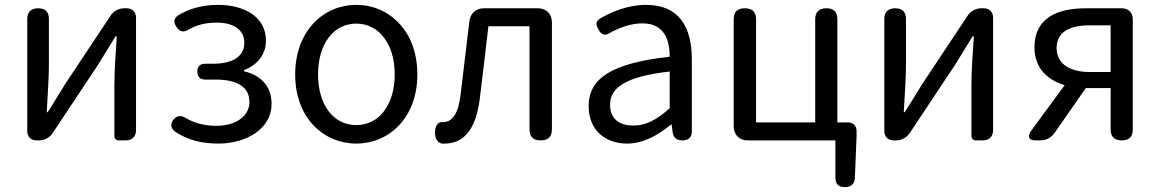

<svg xmlns="http://www.w3.org/2000/svg" viewBox="-20 -577 4767 789"><path d="M539 -271V-504C539 -528 524 -543 500 -543H491C468 -543 446 -531 434 -512L248 -232C228 -199 197 -149 176 -116H172C176 -186 181 -259 181 -316V-499C181 -528 166 -543 137 -543C108 -543 92 -528 92 -499V-39C92 -15 107 0 131 0H140C163 0 185 -12 197 -31L383 -311C403 -344 434 -394 455 -428H460C455 -357 450 -285 450 -227V-19C450 -7 457 0 469 0H494H497C523 0 539 -16 539 -42Z M1014 -521C978 -545 929 -557 876 -557C810 -557 757 -541 712 -514C694 -501 692 -487 704 -468C717 -447 733 -442 754 -455C787 -474 823 -484 871 -484C938 -484 984 -456 984 -401C984 -348 941 -315 854 -315H823C802 -315 791 -304 791 -283C791 -262 802 -250 823 -250H866C956 -250 1005 -219 1005 -158C1005 -97 945 -60 870 -60C827 -60 785 -68 745 -91C725 -105 705 -103 691 -83C678 -65 684 -47 702 -34C757 1 814 13 878 13C936 13 991 -3 1031 -31C1071 -59 1096 -100 1096 -150C1096 -227 1047 -269 983 -284V-289C1041 -311 1073 -357 1073 -410C1073 -460 1050 -496 1014 -521Z M1269 -482C1223 -433 1193 -362 1193 -271C1193 -91 1311 13 1444 13C1577 13 1695 -91 1695 -271C1695 -362 1666 -433 1619 -482C1573 -531 1511 -557 1444 -557C1378 -557 1315 -531 1269 -482ZM1558 -120C1531 -84 1491 -63 1444 -63C1350 -63 1287 -146 1287 -271C1287 -396 1350 -480 1444 -480C1491 -480 1531 -459 1558 -422C1586 -386 1602 -334 1602 -271C1602 -209 1586 -157 1558 -120Z M2248 -271V-485C2248 -520 2225 -543 2190 -543H2081H1968C1936 -543 1913 -522 1909 -491C1897 -391 1885 -290 1873 -190C1864 -110 1839 -75 1800 -75C1799 -75 1798 -75 1798 -75C1783 -78 1772 -63 1769 -48C1764 -22 1770 7 1796 13C1799 13 1804 13 1808 13C1887 13 1935 -47 1951 -167C1964 -268 1975 -369 1987 -469H2156V-46C2156 -15 2171 0 2202 0C2233 0 2248 -15 2248 -46V-271Z M2823 -250V-334C2823 -469 2768 -557 2635 -557C2560 -557 2495 -529 2446 -501C2427 -489 2428 -476 2439 -456C2451 -434 2466 -428 2487 -442C2525 -463 2571 -481 2620 -481C2709 -481 2732 -414 2732 -344C2501 -318 2399 -259 2399 -141C2399 -43 2466 13 2557 13C2624 13 2685 -22 2737 -65H2740L2744 -34C2747 -11 2761 0 2784 0C2809 0 2823 -12 2823 -37V-167ZM2541 -233C2579 -256 2641 -273 2732 -283V-207V-132C2679 -85 2635 -61 2583 -61C2529 -61 2487 -85 2487 -147C2487 -182 2503 -211 2541 -233Z M2995 -271V-58C2995 -23 3018 0 3053 0H3204H3413V153C3413 179 3426 192 3452 192C3477 192 3492 179 3493 154L3500 -17V-38C3500 -60 3486 -74 3464 -74H3421V-498C3421 -528 3406 -543 3376 -543C3346 -543 3330 -528 3330 -498V-74H3087V-497C3087 -528 3072 -543 3041 -543C3010 -543 2995 -528 2995 -497Z M4061 -271V-504C4061 -528 4046 -543 4022 -543H4013C3990 -543 3968 -531 3956 -512L3770 -232C3750 -199 3719 -149 3698 -116H3694C3698 -186 3703 -259 3703 -316V-499C3703 -528 3688 -543 3659 -543C3630 -543 3614 -528 3614 -499V-39C3614 -15 3629 0 3653 0H3662C3685 0 3707 -12 3719 -31L3905 -311C3925 -344 3956 -394 3977 -428H3982C3977 -357 3972 -285 3972 -227V-19C3972 -7 3979 0 3991 0H4016H4019C4045 0 4061 -16 4061 -42Z M4358 -307C4335 -323 4322 -348 4322 -380C4322 -444 4373 -473 4459 -473H4544V-377V-281H4459C4416 -281 4382 -290 4358 -307ZM4635 -271V-498C4635 -525 4617 -543 4590 -543H4539H4443C4322 -543 4231 -502 4231 -382C4231 -297 4285 -248 4355 -227L4217 -39C4200 -15 4208 0 4237 0H4255C4278 0 4300 -11 4313 -30L4442 -215H4444H4544V-45C4544 -15 4560 0 4590 0C4620 0 4635 -15 4635 -45V-271Z"/></svg>

Font: GenSenRounded2 TW R
Style: Regular
Weight: 400
Version: Version 2.100;PS 2.1;hotconv 16.6.51;makeotf.lib2.5.65220 DE